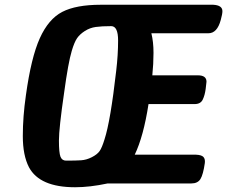

<svg xmlns="http://www.w3.org/2000/svg" viewBox="-20 -772 956 808"><path d="M877 -752Q916 -750 916 -725Q916 -713 909 -688Q894 -632 857 -632H617Q626 -596 626 -549.5Q626 -503 621 -455H813Q849 -455 849 -428Q849 -424 845.5 -397.5Q842 -371 833 -352.5Q824 -334 799 -334H605Q584 -198 547 -121H805Q828 -120 836 -111.5Q844 -103 842 -86Q835 -37 823.5 -18.5Q812 0 785 0H433Q358 16 296 16Q147 16 102 -68Q76 -118 76 -199.5Q76 -281 89 -371Q111 -530 147.5 -611Q184 -692 242 -722Q300 -752 404 -752ZM448 -662Q408 -662 383 -658.5Q358 -655 337 -641.5Q316 -628 304.5 -611.5Q293 -595 282 -558Q267 -508 250 -383Q228 -232 228 -180.5Q228 -129 234.5 -112.5Q241 -96 258 -96Q299 -96 321.5 -97.5Q344 -99 366.5 -110.5Q389 -122 399 -136Q409 -150 420 -186Q445 -263 469 -474Q477 -541 477 -601.5Q477 -662 448 -662Z"/></svg>

Font: Chau Philomene One
Style: Italic
Weight: 400
Designer: Vicente Lamonaca
Foundry: TipoType
Version: Version 1.002